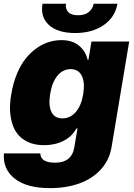

<svg xmlns="http://www.w3.org/2000/svg" viewBox="-26 -761 695 997"><path d="M233 215.9Q112.6 215.9 50.1 166.2Q-12.4 116.5 -5.7 35.5H183.2Q185 83.8 259.9 83.8Q349.4 83.8 360.8 -1.4L376.4 -93.8H370.7Q348.7 -52.6 304 -29.8Q259.2 -7.1 203.1 -7.1Q167.3 -7.1 137.6 -16.5Q108 -25.9 83.8 -46.2Q59.7 -66.4 45.6 -97.7Q31.6 -128.9 27.2 -172.6Q22.7 -216.3 32.7 -272.7Q42.3 -330.3 62 -377.5Q81.7 -424.7 107.2 -456.7Q132.8 -488.6 163.9 -510.7Q195 -532.7 227.3 -542.6Q259.6 -552.6 292.6 -552.6Q349.8 -552.6 384.2 -524Q418.7 -495.4 429 -450.3H433.2L448.9 -545.5H644.9L554 -1.4Q543.7 67.1 499.8 116.5Q456 165.8 387.6 190.9Q319.2 215.9 233 215.9ZM460.2 -741.5H583.8Q572.1 -672.2 512.6 -630.9Q453.1 -589.5 364.3 -589.5Q274.5 -589.5 228.7 -630.7Q182.9 -671.9 194.6 -741.5H316.8Q312.5 -716.6 327.6 -699.2Q342.7 -681.8 379.3 -681.8Q415.1 -681.8 435.4 -698.7Q455.6 -715.6 460.2 -741.5ZM298.3 -146.3Q339.1 -146.3 367.9 -179.9Q396.7 -213.4 406.2 -272.7Q415.8 -333.5 398.6 -367.7Q381.4 -402 340.9 -402Q300.4 -402 272.2 -367.7Q244 -333.5 234.4 -272.7Q224.8 -212 241.3 -179.2Q257.8 -146.3 298.3 -146.3Z"/></svg>

Font: Karasuma Gothic
Style: Italic
Weight: 900
Italic angle: -9.39999°
Designer: Rasmus Andersson / Ryoko Nishizuka
Foundry: Genbu
Version: Version 1.00